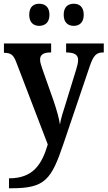

<svg xmlns="http://www.w3.org/2000/svg" viewBox="-20 -768 574 1025"><path d="M374 -630C402 -630 427 -646 427 -689C427 -733 402 -748 374 -748C345 -748 320 -733 320 -689C320 -646 345 -630 374 -630ZM189 -630C218 -630 244 -646 244 -689C244 -733 218 -748 189 -748C161 -748 136 -733 136 -689C136 -646 161 -630 189 -630ZM28 184V237H42C220 237 254 192 319 -1L459 -414C479 -473 495 -488 531 -488H534V-536H333V-488H336C376 -487 397 -477 397 -448C397 -434 392 -413 387 -398L327 -203C318 -175 305 -136 300 -103C296 -133 284 -177 266 -230L205 -403C199 -420 194 -437 194 -450C194 -476 212 -488 250 -488H253V-536H1V-486H5C36 -485 51 -477 66 -438L235 3C203 112 155 184 28 184Z"/></svg>

Font: Noto Serif Armenian SemiCondensed SemiBold
Style: Regular
Weight: 600
Width: 4
Designer: Monotype Design Team
Foundry: Monotype Imaging Inc.
Version: Version 2.008